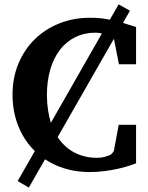

<svg xmlns="http://www.w3.org/2000/svg" viewBox="-20 -768 676 875"><path d="M600.1 -23.9Q590.8 -20 571 -13.4Q551.3 -6.8 523.4 -0.2Q495.6 6.3 461.2 11.2Q426.8 16.1 388.2 16.1Q336.9 16.1 291 4.4Q245.1 -7.3 206.1 -29.3Q195.3 -35.2 185.1 -42L111.3 86.9L60.5 57.1L138.7 -79.6L135.7 -82.5Q104.5 -113.8 82.5 -153.1Q60.5 -192.4 48.8 -238.5Q37.1 -284.7 37.1 -335.9Q37.1 -414.1 64.2 -478.5Q91.3 -543 138.7 -589.4Q186 -635.7 250.5 -661.4Q314.9 -687 389.2 -687Q417.5 -687 440.9 -684.6Q460.4 -682.6 480.5 -678.2L520.5 -748L572.3 -719.2L540.5 -663.6Q566.4 -655.8 600.1 -645V-475.1H522L500 -586.9Q500 -588.4 498.5 -590.3L242.7 -143.1L245.6 -138.7Q264.2 -111.8 289.6 -91.8Q314.9 -71.8 348.4 -60.3Q381.8 -48.8 423.8 -48.8Q442.4 -48.8 458 -53.5Q473.6 -58.1 481.9 -62Q485.8 -63.5 491.7 -70.1Q497.6 -76.7 499 -81.1L521 -199.2H600.1ZM436 -617.2Q425.3 -619.1 416 -619.1Q364.7 -619.1 323.5 -598.9Q282.2 -578.6 253.4 -541.3Q224.6 -503.9 209.2 -451.4Q193.8 -398.9 193.8 -334Q193.8 -298.8 199.2 -264.2Q203.6 -235.4 211.9 -208.5L444.3 -615.2Q440.4 -616.2 436 -617.2Z"/></svg>

Font: Charis SIL Afr
Style: Bold
Weight: 700
Foundry: SIL International
Version: Version 5.000